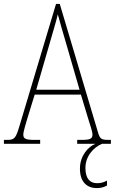

<svg xmlns="http://www.w3.org/2000/svg" viewBox="-23 -734 586 980"><path d="M-3 0H182V-20H150C105 -20 96 -28 96 -47C96 -64 111 -109 118 -134L154 -251H390L429 -122C436 -99 449 -62 449 -48C449 -28 441 -20 396 -20H371V0H464C428 14 385 60 385 127C385 195 421 226 471 226C492 226 506 222 523 213V188C503 198 491 201 472 201C438 201 413 180 413 123C413 59 460 15 498 0H543V-20H531C494 -20 487 -25 477 -59L282 -714H263L77 -93C58 -30 52 -20 15 -20H-3ZM162 -276 230 -511C245 -565 265 -628 272 -661C282 -625 298 -567 319 -497L383 -276Z"/></svg>

Font: Noto Serif Myanmar Condensed Thin
Style: Regular
Weight: 100
Width: 3
Designer: Ben Mitchell and the Monotype Design Team
Foundry: Monotype Imaging Inc.
Version: Version 2.106